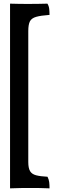

<svg xmlns="http://www.w3.org/2000/svg" viewBox="-20 -762 332 1051"><path d="M35 -742Q61.5 -741 85.7 -740.8Q110 -740.5 130.5 -740.5Q158.6 -740.5 183.5 -740.8Q208.4 -741 239.6 -742Q247.6 -729.2 249.4 -713.5Q251.1 -697.8 251.1 -680.5Q203.3 -677 178 -669.8Q152.6 -662.5 143.7 -645Q134.8 -627.6 134.8 -591.7V125.1Q134.8 158.2 144.6 174.8Q154.5 191.4 177.5 197.4Q200.6 203.5 240.1 205.5Q247.6 220.9 249.4 235.3Q251.1 249.8 251.1 269Q223.8 267.5 196.9 267.3Q169.9 267 148.3 267Q121.7 267 94 267.3Q66.2 267.5 35 269Z"/></svg>

Font: Vollkorn
Style: Regular
Weight: 400
Designer: Friedrich Althausen
Foundry: Friedrich Althausen
Version: Version 5.001